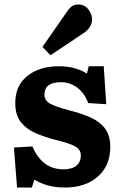

<svg xmlns="http://www.w3.org/2000/svg" viewBox="-20 -821 539 855"><path d="M56 14 42 -164 124 -169Q168 -67 262 -67Q301 -67 320.5 -83.5Q340 -100 340 -129Q340 -155 315 -169Q290 -183 228 -198Q181 -210 140 -227.5Q99 -245 73.5 -276.5Q48 -308 48 -362Q48 -440 102 -483Q156 -526 243 -526Q282 -526 314.5 -516.5Q347 -507 367 -493L375 -526H442L453 -357L373 -362Q356 -407 323.5 -431Q291 -455 252 -455Q178 -455 178 -400Q178 -374 202 -360Q226 -346 287 -330Q343 -316 384 -297.5Q425 -279 448 -248.5Q471 -218 471 -166Q471 -83 415.5 -34.5Q360 14 270 14Q225 14 191 4Q157 -6 133 -21L122 14ZM205 -575 169 -612 279 -770Q291 -788 302.5 -794.5Q314 -801 328 -801Q350 -801 363.5 -789.5Q377 -778 383.5 -762.5Q390 -747 390 -734Q390 -700 353 -674Z"/></svg>

Font: Literata
Style: Bold
Weight: 700
Designer: Latin by Veronika Burian and Jose Scaglione. Greek by Irene Vlachou. Cyrillic by Vera Evstafieva.
Foundry: TypeTogether
Version: Version 3.103; ttfautohint (v1.8.4.7-5d5b);gftools[0.9.29]